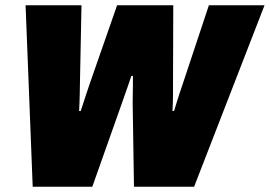

<svg xmlns="http://www.w3.org/2000/svg" viewBox="-20 -708 1023 728"><path d="M104 0 77 -688H289L283 -387Q283 -374 282.5 -357Q282 -340 281.5 -322Q281 -304 280 -287H286Q292 -304 297.5 -322Q303 -340 309 -357Q315 -374 319 -387L424 -688H637L636 -387Q636 -373 636 -356Q636 -339 635.5 -321.5Q635 -304 634 -287H640Q645 -304 650.5 -321.5Q656 -339 661.5 -356Q667 -373 672 -387L772 -688H983L716 0H488L483 -319Q483 -335 483.5 -352.5Q484 -370 484 -387Q484 -404 484 -420H478Q473 -404 466.5 -386Q460 -368 454 -350.5Q448 -333 443 -319L330 0Z"/></svg>

Font: Archivo SemiCondensed Black
Style: Italic
Weight: 900
Width: 4
Italic angle: -10°
Designer: Hector Gatti
Foundry: Omnibus-Type
Version: Version 2.001